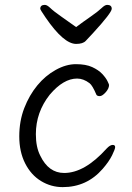

<svg xmlns="http://www.w3.org/2000/svg" viewBox="-20 -749 540 787"><path d="M237 18Q189 18 148 -7Q107 -32 83 -79.5Q59 -127 59 -190Q59 -253 79.5 -306Q100 -359 133 -399Q166 -439 208.5 -462.5Q251 -486 291 -486Q332 -486 358 -474Q384 -462 399 -446Q414 -430 420.5 -416.5Q427 -403 427 -401Q427 -386 413 -370.5Q399 -355 389 -355Q378 -355 375 -361Q359 -399 347 -408Q322 -427 296 -427Q240 -427 184 -361Q127 -289 127 -199Q127 -146 145 -111Q179 -40 243 -40Q327 -40 417 -140Q431 -155 442 -155Q452 -155 452 -146Q452 -138 439.5 -112.5Q427 -87 401 -57Q336 18 237 18ZM292 -569Q241 -569 167 -677Q145 -709 145 -713Q145 -729 164 -729Q173 -729 187 -715.5Q201 -702 232 -680.5Q263 -659 292 -638Q320 -659 351 -680.5Q382 -702 396 -715.5Q410 -729 419 -729Q438 -729 438 -713Q438 -697 361 -613Q343 -594 331.5 -581.5Q320 -569 292 -569Z"/></svg>

Font: Moon Stars Kai T HW
Style: Regular
Weight: 400
Designer: GuiWonder
Version: Version 1.101